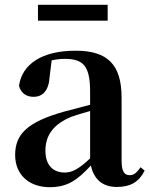

<svg xmlns="http://www.w3.org/2000/svg" viewBox="-20 -763 625 799"><path d="M138 -677H428V-743H138ZM466 15C522 15 558 -5 582 -53L565 -67C547 -41 535 -34 520 -34C498 -34 486 -48 486 -95V-356C486 -494 428 -552 295 -552C154 -552 72 -496 59 -406C67 -376 89 -360 120 -360C154 -360 182 -382 186 -439L195 -512C215 -516 232 -518 250 -518C327 -518 355 -488 355 -381V-327L245 -298C93 -255 43 -204 43 -118C43 -34 103 16 187 16C263 16 304 -16 358 -74C371 -18 405 15 466 15ZM355 -104C306 -57 277 -45 250 -45C201 -45 169 -75 169 -136C169 -203 206 -248 277 -277C297 -284 325 -293 355 -301Z"/></svg>

Font: Noto Serif SC
Style: Bold
Weight: 700
Designer: Ryoko NISHIZUKA 西塚涼子 (kana & ideographs); Frank Grießhammer (Latin, Greek & Cyrillic); Wenlong ZHANG 张文龙 (bopomofo); San
Foundry: Adobe
Version: Version 2.001;hotconv 1.1.0;makeotfexe 2.6.0